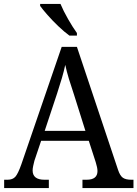

<svg xmlns="http://www.w3.org/2000/svg" viewBox="-20 -951 695 971"><path d="M1 0V-42H18Q44 -42 57.5 -57Q71 -72 88 -120L292 -714H369L577 -92Q587 -62 601.5 -52Q616 -42 644 -42H655V0H397V-42H418Q473 -42 473 -86Q473 -95 470.5 -106.5Q468 -118 464 -131L429 -239H188L154 -138Q151 -126 148 -112.5Q145 -99 145 -89Q145 -42 205 -42H227V0ZM206 -289H412L355 -470Q340 -514 328.5 -552Q317 -590 310 -623Q303 -590 293 -556Q283 -522 269 -479ZM331 -771Q306 -789 276 -817.5Q246 -846 220.5 -875Q195 -904 183 -921V-931H286Q300 -897 324 -855Q348 -813 369 -784V-771Z"/></svg>

Font: Noto Serif Myanmar SemiCondensed
Style: Regular
Weight: 400
Width: 4
Designer: Ben Mitchell and the Monotype Design Team
Foundry: Monotype Imaging Inc.
Version: Version 2.106; ttfautohint (v1.8.4.7-5d5b)